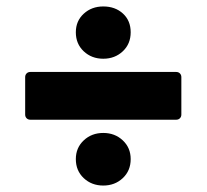

<svg xmlns="http://www.w3.org/2000/svg" viewBox="-20 -623 640 595"><path d="M215 -523Q215 -558 239.5 -580.5Q264 -603 300 -603Q337 -603 361 -581Q385 -559 385 -523Q385 -487 360.5 -464Q336 -441 300 -441Q264 -441 239.5 -464Q215 -487 215 -523ZM74 -252Q67 -252 62.5 -256.5Q58 -261 58 -268V-384Q58 -391 62.5 -395.5Q67 -400 74 -400H526Q533 -400 537.5 -395.5Q542 -391 542 -384V-268Q542 -261 537.5 -256.5Q533 -252 526 -252ZM215 -130Q215 -165 239.5 -188Q264 -211 300 -211Q336 -211 360.5 -188Q385 -165 385 -130Q385 -94 360.5 -71Q336 -48 300 -48Q264 -48 239.5 -71Q215 -94 215 -130Z"/></svg>

Font: LINE Seed Sans TH App ExtraBold
Style: Regular
Weight: 800
Designer: Dalton Maag Ltd | Thai characters by Cadson Demak Co.,Ltd.
Foundry: Dalton Maag Ltd
Version: Version 1.003